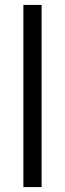

<svg xmlns="http://www.w3.org/2000/svg" viewBox="-20 -760 264 780"><path d="M75 -740H149V0H75Z"/></svg>

Font: IBM Plex Sans Arabic
Style: Regular
Weight: 400
Designer: Mike Abbink, Paul van der Laan, Pieter van Rosmalen, Wael Morcos, Khajak Apelian
Foundry: Bold Monday
Version: Version 1.005